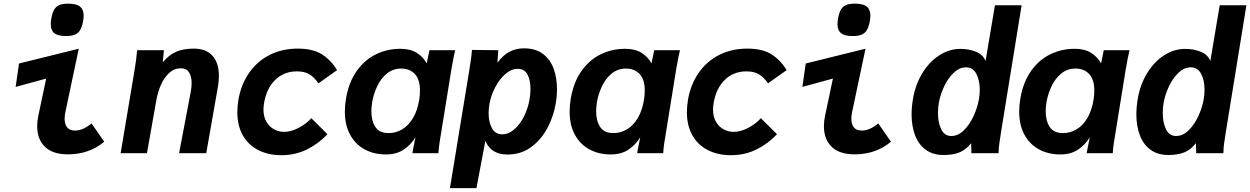

<svg xmlns="http://www.w3.org/2000/svg" viewBox="-20 -818 6674 1025"><path d="M178.5 -144Q178.5 -170.5 184.5 -199.5L226.5 -398.5L63.5 -354L81.5 -479L400.5 -558L329.5 -222Q325 -202 325 -184Q325 -154.5 338.5 -137.8Q352 -121 380.5 -121Q402.5 -121 425.8 -131.5Q449 -142 468.5 -159.5L536.5 -61.5Q456 6 342.5 6Q261.5 6 220 -34.2Q178.5 -74.5 178.5 -144ZM251 -688.5Q251 -704.5 254.5 -722Q260 -752 270.5 -768.5Q281 -785 298.5 -791.8Q316 -798.5 344 -798.5Q387.5 -798.5 407 -783Q426.5 -767.5 426.5 -735Q426.5 -719 423 -702Q417.5 -673 407.2 -656.5Q397 -640 379.2 -632.8Q361.5 -625.5 332 -625.5Q289.5 -625.5 270.2 -640.8Q251 -656 251 -688.5Z M712 -550H855L849 -485.5Q882.5 -525.5 921 -542Q959.5 -558.5 1014 -558.5Q1080 -558.5 1114.2 -520.5Q1148.5 -482.5 1148.5 -413Q1148.5 -382 1143 -352.5L1081 0H936L998 -326Q1003 -351 1003 -374.5Q1003 -409 989.5 -431.2Q976 -453.5 945 -453.5Q910 -453.5 883 -428.5Q856 -403.5 839.2 -365.2Q822.5 -327 815 -285L764.5 0H624L697 -435.5Q708.5 -502 712 -550Z M1247 -219.5Q1247 -251 1253 -287Q1267.5 -368 1310.2 -429.5Q1353 -491 1419.5 -524.8Q1486 -558.5 1570 -558.5Q1651.5 -558.5 1699.8 -527.2Q1748 -496 1779.5 -443.5L1680 -373Q1657 -406.5 1631 -421.8Q1605 -437 1566 -437Q1496 -437 1449.8 -392Q1403.5 -347 1390 -270Q1386.5 -247.5 1386.5 -233.5Q1386.5 -194 1402.8 -167Q1419 -140 1444.2 -127Q1469.5 -114 1497 -114Q1533 -114 1573.2 -134.8Q1613.5 -155.5 1642 -187L1728 -101.5Q1681.5 -51.5 1619.2 -20.5Q1557 10.5 1482 10.5Q1412 10.5 1358.8 -16.8Q1305.5 -44 1276.2 -95.8Q1247 -147.5 1247 -219.5Z M1821 -222.5Q1821 -255 1827 -291Q1842 -380 1884.8 -439.8Q1927.5 -499.5 1987.8 -528.5Q2048 -557.5 2117 -557.5Q2171 -557.5 2205.5 -535.5Q2240 -513.5 2258 -479.5L2272.5 -550H2410Q2402 -518.5 2390 -449L2329 -71.5L2326.5 -56.5Q2324.5 -42 2322.8 -28Q2321 -14 2320.5 0H2181.5Q2184 -17.5 2193.5 -63L2198 -85Q2173.5 -45 2135 -19.2Q2096.5 6.5 2040.5 6.5Q1977 6.5 1927.2 -20.2Q1877.5 -47 1849.2 -98.5Q1821 -150 1821 -222.5ZM2218.5 -289Q2222 -312 2222 -334.5Q2222 -394 2194.5 -423Q2167 -452 2122 -452Q2077.5 -452 2045 -425Q2012.5 -398 1993.5 -357.2Q1974.5 -316.5 1967 -274Q1962.5 -245 1962.5 -224Q1962.5 -173 1984 -140.2Q2005.5 -107.5 2054.5 -107.5Q2093 -107.5 2127 -127.5Q2161 -147.5 2185.2 -188.5Q2209.5 -229.5 2218.5 -289Z M2499.5 -551.5 2640 -550 2635.5 -483Q2666.5 -525 2701 -542.5Q2735.5 -560 2777 -560Q2839.5 -560 2879 -529.8Q2918.5 -499.5 2936 -450.2Q2953.5 -401 2953.5 -341.5Q2953.5 -303 2946.5 -263.5Q2935.5 -199 2903.8 -137.2Q2872 -75.5 2817.5 -34.2Q2763 7 2688 7Q2602 7 2571 -66L2523.5 186.5H2382L2484.5 -438Q2489.5 -469.5 2493.8 -498.8Q2498 -528 2499.5 -551.5ZM2806.5 -284.5Q2812 -314.5 2812 -342.5Q2812 -390 2796 -420.2Q2780 -450.5 2744.5 -450.5Q2709.5 -450.5 2677.8 -422.8Q2646 -395 2623.5 -351.8Q2601 -308.5 2593 -263.5Q2588.5 -239 2588.5 -214.5Q2588.5 -165.5 2606.5 -133.2Q2624.5 -101 2660.5 -101Q2695.5 -101 2726.2 -128Q2757 -155 2777.8 -197.2Q2798.5 -239.5 2806.5 -284.5Z M3021 -222.5Q3021 -255 3027 -291Q3042 -380 3084.8 -439.8Q3127.5 -499.5 3187.8 -528.5Q3248 -557.5 3317 -557.5Q3371 -557.5 3405.5 -535.5Q3440 -513.5 3458 -479.5L3472.5 -550H3610Q3602 -518.5 3590 -449L3529 -71.5L3526.5 -56.5Q3524.5 -42 3522.8 -28Q3521 -14 3520.5 0H3381.5Q3384 -17.5 3393.5 -63L3398 -85Q3373.5 -45 3335 -19.2Q3296.5 6.5 3240.5 6.5Q3177 6.5 3127.2 -20.2Q3077.5 -47 3049.2 -98.5Q3021 -150 3021 -222.5ZM3418.5 -289Q3422 -312 3422 -334.5Q3422 -394 3394.5 -423Q3367 -452 3322 -452Q3277.5 -452 3245 -425Q3212.5 -398 3193.5 -357.2Q3174.5 -316.5 3167 -274Q3162.5 -245 3162.5 -224Q3162.5 -173 3184 -140.2Q3205.5 -107.5 3254.5 -107.5Q3293 -107.5 3327 -127.5Q3361 -147.5 3385.2 -188.5Q3409.5 -229.5 3418.5 -289Z M3647 -219.5Q3647 -251 3653 -287Q3667.5 -368 3710.2 -429.5Q3753 -491 3819.5 -524.8Q3886 -558.5 3970 -558.5Q4051.5 -558.5 4099.8 -527.2Q4148 -496 4179.5 -443.5L4080 -373Q4057 -406.5 4031 -421.8Q4005 -437 3966 -437Q3896 -437 3849.8 -392Q3803.5 -347 3790 -270Q3786.5 -247.5 3786.5 -233.5Q3786.5 -194 3802.8 -167Q3819 -140 3844.2 -127Q3869.5 -114 3897 -114Q3933 -114 3973.2 -134.8Q4013.5 -155.5 4042 -187L4128 -101.5Q4081.5 -51.5 4019.2 -20.5Q3957 10.5 3882 10.5Q3812 10.5 3758.8 -16.8Q3705.5 -44 3676.2 -95.8Q3647 -147.5 3647 -219.5Z M4378.5 -144Q4378.5 -170.5 4384.5 -199.5L4426.5 -398.5L4263.5 -354L4281.5 -479L4600.5 -558L4529.5 -222Q4525 -202 4525 -184Q4525 -154.5 4538.5 -137.8Q4552 -121 4580.5 -121Q4602.5 -121 4625.8 -131.5Q4649 -142 4668.5 -159.5L4736.5 -61.5Q4656 6 4542.5 6Q4461.5 6 4420 -34.2Q4378.5 -74.5 4378.5 -144ZM4451 -688.5Q4451 -704.5 4454.5 -722Q4460 -752 4470.5 -768.5Q4481 -785 4498.5 -791.8Q4516 -798.5 4544 -798.5Q4587.5 -798.5 4607 -783Q4626.5 -767.5 4626.5 -735Q4626.5 -719 4623 -702Q4617.5 -673 4607.2 -656.5Q4597 -640 4579.2 -632.8Q4561.5 -625.5 4532 -625.5Q4489.5 -625.5 4470.2 -640.8Q4451 -656 4451 -688.5Z M4846.5 -208Q4846.5 -247 4854.5 -293.5Q4867.5 -367.5 4904 -427.5Q4940.5 -487.5 4993.8 -522.2Q5047 -557 5107.5 -557Q5152 -557 5189.8 -542Q5227.5 -527 5241.5 -492.5L5291.5 -790H5434L5325 -118.5Q5318 -74.5 5314.8 -51Q5311.5 -27.5 5311 0H5166L5164.5 -53.5Q5137 -19 5103 -4.8Q5069 9.5 5017 9.5Q4960 9.5 4921.8 -18.8Q4883.5 -47 4865 -96.2Q4846.5 -145.5 4846.5 -208ZM5206 -288Q5210.5 -313 5210.5 -338.5Q5210.5 -389.5 5192.2 -424Q5174 -458.5 5137 -458.5Q5101.5 -458.5 5071 -429.2Q5040.5 -400 5020 -356Q4999.5 -312 4992 -269.5Q4987.5 -243.5 4987.5 -215Q4987.5 -162.5 5005 -127.2Q5022.5 -92 5058.5 -92Q5095 -92 5126 -122.8Q5157 -153.5 5177.8 -199Q5198.5 -244.5 5206 -288Z M5421 -222.5Q5421 -255 5427 -291Q5442 -380 5484.8 -439.8Q5527.5 -499.5 5587.8 -528.5Q5648 -557.5 5717 -557.5Q5771 -557.5 5805.5 -535.5Q5840 -513.5 5858 -479.5L5872.5 -550H6010Q6002 -518.5 5990 -449L5929 -71.5L5926.5 -56.5Q5924.5 -42 5922.8 -28Q5921 -14 5920.5 0H5781.5Q5784 -17.5 5793.5 -63L5798 -85Q5773.5 -45 5735 -19.2Q5696.5 6.5 5640.5 6.5Q5577 6.5 5527.2 -20.2Q5477.5 -47 5449.2 -98.5Q5421 -150 5421 -222.5ZM5818.5 -289Q5822 -312 5822 -334.5Q5822 -394 5794.5 -423Q5767 -452 5722 -452Q5677.5 -452 5645 -425Q5612.5 -398 5593.5 -357.2Q5574.5 -316.5 5567 -274Q5562.5 -245 5562.5 -224Q5562.5 -173 5584 -140.2Q5605.5 -107.5 5654.5 -107.5Q5693 -107.5 5727 -127.5Q5761 -147.5 5785.2 -188.5Q5809.5 -229.5 5818.5 -289Z M6046.5 -208Q6046.5 -247 6054.5 -293.5Q6067.5 -367.5 6104 -427.5Q6140.5 -487.5 6193.8 -522.2Q6247 -557 6307.5 -557Q6352 -557 6389.8 -542Q6427.5 -527 6441.5 -492.5L6491.5 -790H6634L6525 -118.5Q6518 -74.5 6514.8 -51Q6511.5 -27.5 6511 0H6366L6364.5 -53.5Q6337 -19 6303 -4.8Q6269 9.5 6217 9.5Q6160 9.5 6121.8 -18.8Q6083.5 -47 6065 -96.2Q6046.5 -145.5 6046.5 -208ZM6406 -288Q6410.5 -313 6410.5 -338.5Q6410.5 -389.5 6392.2 -424Q6374 -458.5 6337 -458.5Q6301.5 -458.5 6271 -429.2Q6240.5 -400 6220 -356Q6199.5 -312 6192 -269.5Q6187.5 -243.5 6187.5 -215Q6187.5 -162.5 6205 -127.2Q6222.5 -92 6258.5 -92Q6295 -92 6326 -122.8Q6357 -153.5 6377.8 -199Q6398.5 -244.5 6406 -288Z"/></svg>

Font: JuliaMono ExtraBold
Style: Italic
Weight: 800
Italic angle: -9°
Monospace: yes
Designer: cormullion
Foundry: corm
Version: Version 0.057; ttfautohint (v1.8.4)